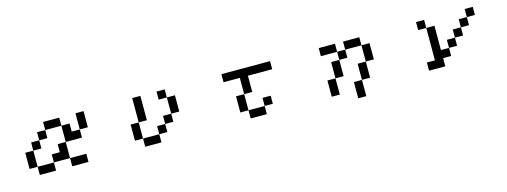

<svg xmlns="http://www.w3.org/2000/svg" viewBox="-15 -1104 5030 1906"><g transform="rotate(-15 2500.0 -150.5)"><path d="M167 -26.4V-192.4H250V-276.4H333V-359.4H417V-442.4H583V-359.4H667V-276.4H750V-442.4H833V-276.4H750V-192.4H583V-359.4H417V-276.4H333V-192.4H250V-26.4H417V-109.4H500V-192.4H583V-26.4H417V57.6H250V-26.4ZM583 -26.4H750V57.6H583Z M1583 -359.4V-442.4H1667V-359.4ZM1250 -26.4V-192.4H1333V-442.4H1417V-192.4H1333V-26.4H1500V-109.4H1583V-192.4H1667V-359.4H1750V-192.4H1667V-109.4H1583V-26.4H1500V57.6H1333V-26.4Z M2333 -26.4V-192.4H2417V-26.4H2583V-109.4H2667V-26.4H2583V57.6H2417V-26.4ZM2250 -359.4V-442.4H2750V-359.4H2500V-192.4H2417V-359.4Z M3250 -359.4V-442.4H3417V-359.4ZM3250 57.6V-109.4H3333V-276.4H3417V-109.4H3333V57.6ZM3583 -26.4V-192.4H3667V-26.4ZM3583 -26.4V140.6H3500V-26.4ZM3417 -276.4V-359.4H3500V-276.4ZM3667 -192.4V-359.4H3500V-442.4H3667V-359.4H3750V-192.4Z M4250 -26.4H4333V-359.4H4417V-109.4H4500V-26.4H4417V57.6H4250ZM4750 -359.4V-276.4H4667V-192.4H4583V-109.4H4500V-192.4H4583V-276.4H4667V-359.4ZM4750 -359.4V-442.4H4833V-359.4ZM4333 -359.4H4250V-442.4H4333Z"/></g></svg>

Font: KH Dot Kodenmachou 12
Style: Regular
Weight: 400
Designer: Original version for X68000 by Keitarou Hiraki (http://hp.vector.co.jp/authors/VA000874/) / TrueType conversion by Homem
Version: Version 1.00.20150527